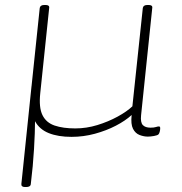

<svg xmlns="http://www.w3.org/2000/svg" viewBox="-20 -545 733 773"><path d="M81 208Q65 208 66 196L107 -199V-198L140 -513Q142 -525 159 -525H163Q180 -525 178 -513L142 -169Q136 -112 151 -81.5Q166 -51 200 -39.5Q234 -28 283 -28Q328 -28 372 -41.5Q416 -55 453.5 -75.5Q491 -96 513 -117L555 -513Q557 -525 574 -525H578Q595 -525 593 -513L548 -81Q545 -52 555 -41.5Q565 -31 586 -31Q600 -31 607.5 -33.5Q615 -36 620 -36Q625 -36 625 -29Q625 -22 623 -14.5Q621 -7 618 -4Q614 0 600 2.5Q586 5 575 5Q559 5 542 -1.5Q525 -8 515.5 -26.5Q506 -45 510 -82Q485 -59 446.5 -39Q408 -19 362 -6.5Q316 6 268 6Q214 6 176.5 -9Q139 -24 121 -57Q121 -14 117 54.5Q113 123 104 196Q103 208 85 208Z"/></svg>

Font: Asap Expanded Expanded Thin
Style: Italic
Weight: 100
Width: 7
Italic angle: -6°
Designer: Pablo Cosgaya
Foundry: Omnibus-Type
Version: Version 3.001; ttfautohint (v1.8.4.7-5d5b)